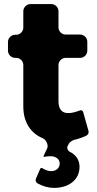

<svg xmlns="http://www.w3.org/2000/svg" viewBox="-20 -684 475 939"><path d="M343 0C364 -5 385 -12 403 -21C411 -25 415 -35 413 -43L387 -135C385 -143 378 -147 371 -144C350 -136 331 -131 316 -131C284 -130 266 -148 266 -190V-366C266 -385 282 -401 301 -401H372C391 -401 407 -417 407 -436V-480C407 -499 391 -515 372 -515H301C282 -515 266 -531 266 -550V-629C266 -648 250 -664 231 -664H129C110 -664 94 -648 94 -629V-549C94 -530 78 -514 59 -514H54C35 -514 19 -498 19 -479V-436C19 -417 35 -401 54 -401H59C78 -401 94 -385 94 -366V-163C94 -85 131 -32 189 -8C205 -1 218 24 211 41L193 79C191 81 194 83 197 83C207 81 218 80 226 80C256 80 272 96 272 116C272 136 256 153 230 153C216 153 200 147 188 139C185 136 179 137 177 141L156 189C152 198 155 208 164 213C189 227 218 235 244 235C317 235 369 195 369 132C369 98 351 73 321 58C312 54 306 41 310 32L317 18C320 12 336 1 343 0Z"/></svg>

Font: Trueno
Style: RoundBd
Weight: 700
Designer: Julieta Ulanovsky, Jasper
Foundry: Julieta Ulanovsky, Cannot Into Space Fonts
Version: Version 3.001